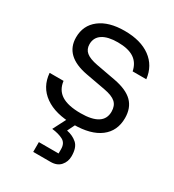

<svg xmlns="http://www.w3.org/2000/svg" viewBox="-178 -611 847 935"><g transform="rotate(30 246.0 -143.5)"><path d="M257.5 10Q155.8 10 96.7 -32.1Q37.5 -74.2 31.7 -150H110Q115.8 -101.7 152.5 -78.3Q189.2 -55 260 -55Q387.5 -55 387.5 -136.7Q387.5 -170 367.9 -187.9Q348.3 -205.8 301.7 -214.2L192.5 -234.2Q56.7 -259.2 56.7 -364.2Q56.7 -431.7 107.5 -470.8Q158.3 -510 246.7 -510Q337.5 -510 392.1 -470Q446.7 -430 455 -358.3H378.3Q369.2 -402.5 336.7 -423.8Q304.2 -445 245.8 -445Q190 -445 160 -425.4Q130 -405.8 130 -368.3Q130 -340 149.6 -323.8Q169.2 -307.5 213.3 -299.2L321.7 -279.2Q393.3 -265.8 426.7 -232.5Q460 -199.2 460 -142.5Q460 -70 407.5 -30Q355 10 257.5 10ZM155 223.3V168.3H265.8V144.2Q265.8 110 241.3 97.1Q216.7 84.2 179.2 80L233.3 -25H283.3L245.8 50.8Q280 57.5 303.8 78.3Q327.5 99.2 327.5 148.3Q327.5 179.2 308.3 201.2Q289.2 223.3 252.5 223.3Z"/></g></svg>

Font: Funnel Display Light
Style: Regular
Weight: 300
Designer: NORD ID, Kristian Moeller
Foundry: Dicotype
Version: Version 1.000